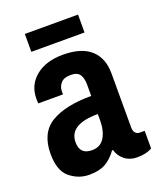

<svg xmlns="http://www.w3.org/2000/svg" viewBox="-123 -708 664 797"><g transform="rotate(-20 209.5 -309.5)"><path d="M82 -630H317V-551H82ZM364 -353V-114Q364 -98 371.5 -90Q379 -82 390 -82H412V-4Q386 11 346 11Q314 11 291.5 -6.5Q269 -24 261 -52H257Q234 -20 206.5 -4.5Q179 11 134 11Q88 11 50 -19.5Q12 -50 12 -125Q12 -218 75 -256Q138 -294 253 -294V-344Q253 -373 242 -389Q231 -405 202 -405Q172 -405 158.5 -389.5Q145 -374 145 -354V-340H36Q35 -345 35 -361Q35 -421 80 -458Q125 -495 200 -495Q282 -495 323 -458Q364 -421 364 -353ZM126 -135Q126 -81 180 -81Q217 -81 235 -110.5Q253 -140 253 -186V-214Q126 -214 126 -135Z"/></g></svg>

Font: Pragati Narrow
Style: Bold
Weight: 700
Designer: Hector Gatti, Marcela Romero, Pablo Cosgaya and Nicolas Silva
Foundry: Omnibus-Type
Version: Version 1.010; ttfautohint (v1.3)